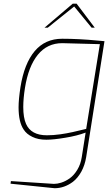

<svg xmlns="http://www.w3.org/2000/svg" viewBox="-20 -747 586 1040"><path d="M493.2 -597.2H476.1L381.8 -711.9L238.8 -597.2H221.2L374 -727.1H395ZM233.9 -14.2Q269 -14.2 306.6 -19.5Q344.2 -24.9 367.2 -30.3Q369.6 -30.8 372.1 -31.2Q395.5 -36.6 446.8 -48.8L521 -507.8L316.9 -513.2Q236.3 -513.2 185.1 -450.7Q133.8 -387.7 115.2 -271Q106 -212.4 106 -167.5Q106 -109.9 121.1 -75.7Q148.4 -14.2 233.9 -14.2ZM275.9 272.5Q268.1 272.5 37.1 248L39.1 233.9L272 249Q290.5 249 310.5 242.7Q334.5 235.4 357.9 218.8Q380.9 202.1 398.9 172.4Q417 142.6 422.9 104L443.8 -28.8Q397 -11.2 334 -1Q270.5 9.8 231 9.8Q186.5 9.8 155.8 -5.4Q124.5 -20 108.4 -44.9Q80.6 -85.4 80.6 -166Q80.6 -208.5 90.8 -274.9Q111.3 -402.8 168 -470.2Q224.6 -537.1 316.9 -537.1Q406.2 -537.1 507.8 -527.3L545.9 -523.9L446.8 104Q439.5 148.4 420.4 183.1Q400.9 217.8 375 237.8Q328.6 272.5 275.9 272.5Z"/></svg>

Font: Squarion Thin
Style: Italic
Weight: 100
Designer: Natanael Gama
Version: Version 1.00;September 12, 2019;FontCreator 11.5.0.2425 64-b